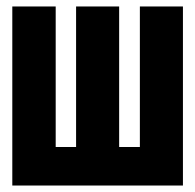

<svg xmlns="http://www.w3.org/2000/svg" viewBox="-20 -573 603 593"><path d="M18 0V-553H152V-119H215V-553H348V-119H412V-553H545V0Z"/></svg>

Font: Noto Sans Mono SemiCondensed Black
Style: Regular
Weight: 900
Width: 4
Designer: Monotype Design Team
Foundry: Monotype Imaging Inc.
Version: Version 2.014; ttfautohint (v1.8.4.7-5d5b)